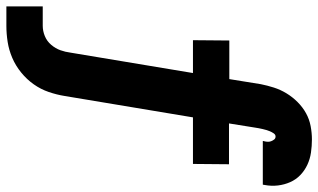

<svg xmlns="http://www.w3.org/2000/svg" viewBox="-254 -565 998 602"><g transform="rotate(90 245.0 -264.0)"><path d="M-36 215V101H25Q41 101 57 94.5Q73 88 84.5 74.5Q96 61 101.5 45.5Q107 30 109 14L173 -370H70L71 -484H192L208 -583Q212 -603 218.5 -623.5Q225 -644 236.5 -663Q248 -682 264 -698Q280 -714 299 -724.5Q318 -735 339.5 -739Q361 -743 381 -743Q402 -743 422.5 -740Q443 -737 461 -728.5Q479 -720 493 -706.5Q507 -693 515 -675Q523 -657 525.5 -636.5Q528 -616 524 -595L523 -589H386V-590Q388 -597 388.5 -603Q389 -609 387 -614.5Q385 -620 381.5 -624.5Q378 -629 372 -629Q366 -629 362 -623Q358 -617 355.5 -611Q353 -605 351.5 -599.5Q350 -594 348.5 -588Q347 -582 346 -576Q345 -570 344 -564L331 -483H459L458 -370H312L245 32Q241 57 232.5 82Q224 107 208.5 129Q193 151 171.5 168.5Q150 186 125.5 196.5Q101 207 75.5 211Q50 215 25 215Z"/></g></svg>

Font: Iosevka Term Curly Hv Obl
Style: Regular
Weight: 900
Italic angle: -9°
Designer: Belleve Invis
Foundry: Belleve Invis
Version: Version 32.3.0